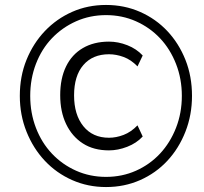

<svg xmlns="http://www.w3.org/2000/svg" viewBox="-20 -747 823 775"><path d="M408 8Q335 8 271.5 -20Q208 -48 161 -98Q114 -148 87 -215.5Q60 -283 60 -360Q60 -439 87 -505.5Q114 -572 161 -621.5Q208 -671 271 -699Q334 -727 408 -727Q482 -727 545.5 -699Q609 -671 655.5 -621.5Q702 -572 728.5 -505.5Q755 -439 755 -360Q755 -283 728.5 -215.5Q702 -148 655.5 -98Q609 -48 545.5 -20Q482 8 408 8ZM420 -140Q358 -140 314.5 -168Q271 -196 247 -246Q223 -296 223 -363Q223 -430 246.5 -478.5Q270 -527 314.5 -553Q359 -579 420 -579Q457 -579 494 -564.5Q531 -550 556 -523L535 -479Q509 -506 479 -517Q449 -528 420 -528Q354 -528 316.5 -484.5Q279 -441 279 -362Q279 -284 316.5 -237.5Q354 -191 420 -191Q449 -191 479 -202.5Q509 -214 535 -241L556 -196Q531 -169 493.5 -154.5Q456 -140 420 -140ZM408 -33Q473 -33 529 -58Q585 -83 626 -127Q667 -171 690.5 -231Q714 -291 714 -360Q714 -429 690.5 -489Q667 -549 626 -592.5Q585 -636 529 -661Q473 -686 408 -686Q343 -686 287 -661Q231 -636 189.5 -592.5Q148 -549 125 -489Q102 -429 102 -360Q102 -291 125 -231Q148 -171 189.5 -127Q231 -83 287 -58Q343 -33 408 -33Z"/></svg>

Font: Nunitoga
Style: Light Italic
Weight: 300
Italic angle: -9°
Designer: Vernon Adams
Foundry: Vernon Adams
Version: Version 1.0